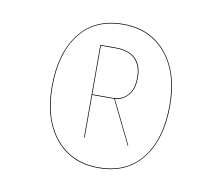

<svg xmlns="http://www.w3.org/2000/svg" viewBox="-55 -774 631 545"><g transform="rotate(10 260.0 -501.5)"><path d="M259.8 -709Q337.9 -709 384 -653.6Q430.2 -598.1 430.2 -503.9Q430.2 -407.2 386 -350.6Q341.8 -293.9 259.8 -293.9Q181.6 -293.9 135.7 -349.4Q89.8 -404.8 89.8 -499Q89.8 -595.7 133.8 -652.3Q177.7 -709 259.8 -709ZM259.8 -295.9Q341.3 -295.9 384.8 -351.8Q428.2 -407.7 428.2 -503.9Q428.2 -597.7 382.6 -652.3Q336.9 -707 259.8 -707Q178.2 -707 135 -651.1Q91.8 -595.2 91.8 -499Q91.8 -405.3 137.2 -350.6Q182.6 -295.9 259.8 -295.9ZM326.2 -565.9Q326.2 -532.7 310.5 -514.9Q294.9 -497.1 272.5 -495.1L333 -371.1H331.1L270.5 -495.1H207V-372.1H205.1V-639.2H251Q286.6 -639.2 306.4 -620.8Q326.2 -602.5 326.2 -565.9ZM266.1 -497.1Q291.5 -497.1 307.9 -514.6Q324.2 -532.2 324.2 -565.9Q324.2 -601.1 305.2 -619.1Q286.1 -637.2 251 -637.2H207V-497.1Z"/></g></svg>

Font: Fira Sans Compressed Two
Style: Regular
Weight: 100
Width: 1
Designer: Carrois Corporate & Edenspiekermann AG
Foundry: Carrois Corporate GbR & Edenspiekermann AG
Version: Version 4.203;PS 004.203;hotconv 1.0.88;makeotf.lib2.5.64775